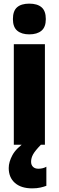

<svg xmlns="http://www.w3.org/2000/svg" viewBox="-20 -796 323 1056"><path d="M141 -776Q185 -776 208.5 -756Q232 -736 232 -691Q232 -647 208 -627Q184 -607 141 -607Q99 -607 75 -627Q51 -647 51 -691Q51 -736 74 -756Q97 -776 141 -776ZM227 -553V0H56V-553ZM151 94Q151 111 161.5 121.5Q172 132 191 132Q204 132 215.5 129Q227 126 235 121V226Q222 231 202.5 235.5Q183 240 157 240Q96 240 62 210Q28 180 28 128Q28 95 48.5 57Q69 19 125 -19L205 0Q173 33 162 53Q151 73 151 94Z"/></svg>

Font: Noto Sans Myanmar UI Condensed Black
Style: Regular
Weight: 900
Width: 3
Designer: Monotype Design Team
Foundry: Monotype Imaging Inc.
Version: Version 2.103; ttfautohint (v1.8.4.7-5d5b)